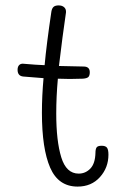

<svg xmlns="http://www.w3.org/2000/svg" viewBox="-20 -690 476 710"><path d="M381 -118Q381 -70 349.5 -35Q318 0 267 0Q196 0 165.5 -70Q135 -140 135 -273Q135 -335 141 -401L66 -407Q45 -409 45 -432Q45 -444 51.5 -450Q58 -456 70 -454Q115 -450 145 -449Q152 -526 170 -647Q172 -659 178 -664.5Q184 -670 197 -670Q210 -670 217.5 -663Q225 -656 224 -644Q211 -556 198 -446Q264 -444 289 -444Q312 -444 312 -423Q312 -410 306.5 -405Q301 -400 286 -399L238 -398L194 -399Q188 -333 188 -270Q188 -169 206.5 -108.5Q225 -48 271 -48Q296 -48 314 -66.5Q332 -85 333 -125Q333 -138 337 -144.5Q341 -151 356 -151Q370 -151 375.5 -144Q381 -137 381 -118Z"/></svg>

Font: Mali Light
Style: Regular
Weight: 300
Designer: Kitiyaporn Chalermlarp | Katatrad Aksorn Co.,Ltd.
Foundry: Cadson Demak Co.,Ltd.
Version: Version 1.000; ttfautohint (v1.6)